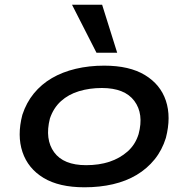

<svg xmlns="http://www.w3.org/2000/svg" viewBox="-20 -787 800 816"><path d="M339 9Q231 9 165 -31Q99 -71 75.5 -141Q52 -211 75 -299Q92 -351 124 -390Q156 -429 200.5 -455Q245 -481 301.5 -494.5Q358 -508 423 -508Q530 -508 596 -468Q662 -428 685 -359Q708 -290 685 -201Q669 -149 637 -109.5Q605 -70 560.5 -43.5Q516 -17 460 -4Q404 9 339 9ZM346 -85Q401 -85 445 -99.5Q489 -114 522 -143Q555 -172 569 -217Q592 -303 551 -358Q510 -413 413 -413Q361 -413 316 -399.5Q271 -386 239 -357Q207 -328 192 -283Q170 -195 210 -140Q250 -85 346 -85ZM390 -563 286 -767H414L478 -563Z"/></svg>

Font: Nunito Sans 7pt Expanded SemiBold
Style: Italic
Weight: 600
Width: 7
Italic angle: -9°
Designer: Vernon Adams
Foundry: Vernon Adams
Version: Version 3.101;gftools[0.9.27]